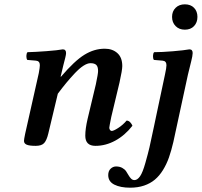

<svg xmlns="http://www.w3.org/2000/svg" viewBox="-20 -664 932 887"><path d="M90.8 -13.2Q90.8 -20 96.2 -45.9L159.2 -326.2Q164.1 -353 164.1 -362.8Q164.1 -382.3 146 -383.8L106 -387.2Q101.6 -393.6 101.8 -405.3Q102.1 -417 106.9 -422.9Q143.6 -423.8 195.1 -427.7Q246.6 -431.6 270 -436Q285.2 -436 285.2 -418.9Q285.2 -412.1 281.7 -397.9Q278.3 -383.8 272.2 -360.8Q266.1 -337.9 262.2 -318.8L259.8 -310.1H262.2Q324.7 -383.3 370.1 -411.1Q415.5 -439 463.9 -439Q499.5 -439 522.2 -418.7Q544.9 -398.4 544.9 -358.9Q544.9 -340.3 532.2 -283.2L494.1 -124Q484.9 -78.6 484.9 -74.2Q484.9 -67.9 488.3 -63.5Q491.7 -59.1 496.1 -59.1Q504.9 -59.1 526.1 -72.8Q547.4 -86.4 564.9 -106.9Q574.2 -106.9 581.5 -99.1Q588.9 -91.3 591.8 -83Q557.1 -38.6 512.7 -14.4Q468.3 9.8 420.9 9.8Q374 9.8 374 -37.1Q374 -69.3 384.8 -115.2L422.9 -274.9Q433.1 -323.2 433.1 -335.9Q433.1 -356 424.8 -364Q416.5 -372.1 397.9 -372.1Q383.8 -372.1 365.2 -360.1Q346.7 -348.1 325.4 -325.4Q304.2 -302.7 286.6 -281.5Q269 -260.3 247.1 -231L203.1 -46.9Q195.8 -16.1 184.1 -3.2Q172.4 9.8 145 9.8Q115.7 9.8 103.3 4.4Q90.8 -1 90.8 -13.2ZM702.1 -130.9 742.2 -319.8Q749 -350.6 749 -362.8Q749 -382.3 731 -383.8L690.9 -387.2Q686.5 -393.6 686.8 -405.3Q687 -417 691.9 -422.9Q726.6 -422.9 778.8 -427.2Q831.1 -431.6 855 -436Q870.1 -436 870.1 -418.9Q870.1 -413.1 868.2 -402.6Q866.2 -392.1 863.5 -381.6Q860.8 -371.1 856.2 -351.8Q851.6 -332.5 848.1 -318.8L780.8 -7.8Q771.5 32.2 760.5 63.5Q749.5 94.7 732.9 121.6Q716.3 148.4 695.3 166Q674.3 183.6 645.5 193.4Q616.7 203.1 581.1 203.1Q536.6 203.1 508.3 189Q480 174.8 480 145Q480 126 491 115.5Q502 105 516.1 105Q532.7 105 544.7 111.6Q556.6 118.2 562.7 127.4Q568.8 136.7 574 145.8Q579.1 154.8 585.7 161.4Q592.3 168 601.1 168Q614.7 168 627 150.4Q639.2 132.8 651.6 88.6Q664.1 44.4 670.7 15.9Q677.2 -12.7 691.4 -80.1Q698.7 -113.8 702.1 -130.9ZM834 -644Q860.8 -644 876.5 -627.9Q892.1 -611.8 892.1 -585.9Q892.1 -560.1 876.5 -543.5Q860.8 -526.9 834 -526.9Q807.6 -526.9 791.3 -543.5Q774.9 -560.1 774.9 -585.9Q774.9 -611.8 791.3 -627.9Q807.6 -644 834 -644Z"/></svg>

Font: Common Serif SemiBold
Style: Italic
Weight: 600
Italic angle: -12°
Designer: Philipp H. Poll, Khaled Hosny
Foundry: Stefan Peev, Context Ltd.
Version: Version 1.026